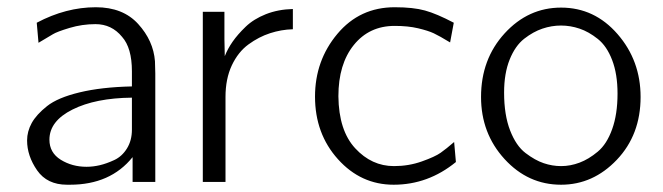

<svg xmlns="http://www.w3.org/2000/svg" viewBox="-20 -505 1840 533"><path d="M55.2 -115.2Q55.2 -140.1 68.1 -163.6Q81.1 -187 110.6 -210.4Q140.1 -233.9 200.7 -248.5Q261.2 -263.2 346.2 -265.1V-307.1Q346.2 -372.1 318.8 -402.8Q290 -438 245.1 -438Q208 -438 173.1 -427.5Q138.2 -417 126.7 -409.9Q115.2 -402.8 86.9 -386.2L82 -441.9Q163.1 -484.9 246.1 -484.9Q321.3 -484.9 363.5 -438.5Q405.8 -392.1 410.2 -335L411.1 -300.8V0H348.1V-68.8Q286.6 7.8 174.3 7.8Q173.8 7.8 172.9 7.8H166Q110.8 7.8 83 -32.2Q55.2 -72.3 55.2 -115.2ZM117.2 -117.2Q117.2 -81.1 148.7 -61.5Q180.2 -42 220.2 -42Q238.3 -42 257.1 -46.4Q275.9 -50.8 297.4 -60.8Q318.8 -70.8 332.5 -93Q346.2 -115.2 346.2 -145V-233.9Q245.1 -232.9 181.2 -200.9Q117.2 -168.9 117.2 -117.2Z M543 0V-472.2H603V-396L604 -349.1Q611.8 -369.1 625.7 -389.2Q639.6 -409.2 661.9 -430.7Q684.1 -452.1 718 -465.6Q752 -479 793 -480V-423.8Q760.7 -422.9 729.7 -412.8Q698.7 -402.8 669.9 -381.8Q641.1 -360.8 623.5 -323.5Q606 -286.1 606 -235.8V0Z M854.5 -236.8Q854.5 -336.9 916.5 -410.9Q978.5 -484.9 1075.7 -484.9Q1127.4 -484.9 1159.9 -475.8Q1192.4 -466.8 1239.7 -441.9L1229.5 -387.2Q1199.7 -405.3 1184.1 -412.6Q1168.5 -419.9 1140.6 -426.5Q1112.8 -433.1 1075.7 -433.1Q1004.9 -433.1 962.2 -380.1Q919.4 -327.1 919.4 -237.8Q920.4 -142.6 966.1 -93.3Q1011.7 -43.9 1073.7 -43.9Q1114.7 -43.9 1151.1 -56.9Q1187.5 -69.8 1203.1 -80.8Q1218.8 -91.8 1240.7 -110.8L1245.6 -55.2Q1168.5 7.8 1072.8 7.8Q981.9 7.8 918.2 -63Q854.5 -133.8 854.5 -236.8Z M1315.4 -235.8Q1315.4 -340.8 1380.9 -412.4Q1446.3 -483.9 1537.6 -483.9Q1630.4 -483.9 1694.3 -410.4Q1758.3 -336.9 1758.3 -235.8Q1758.3 -130.9 1692.4 -61.5Q1626.5 7.8 1537.6 7.8Q1445.8 7.8 1380.6 -63.5Q1315.4 -134.8 1315.4 -235.8ZM1379.4 -248Q1379.4 -186 1396 -143.1Q1412.6 -100.1 1439 -80.1Q1465.3 -60.1 1489.3 -52Q1513.2 -43.9 1537.6 -43.9Q1563.5 -43.9 1588.9 -53.5Q1614.3 -63 1639.4 -84Q1664.6 -105 1679.4 -146.5Q1694.3 -188 1694.3 -245.1Q1694.3 -299.3 1679.4 -338.1Q1664.6 -377 1639.4 -397Q1614.3 -417 1588.9 -425.5Q1563.5 -434.1 1537.4 -434.1Q1511.2 -434.1 1485.8 -425.5Q1460.4 -417 1435.3 -397.5Q1410.2 -377.9 1394.8 -339.6Q1379.4 -301.3 1379.4 -248Z"/></svg>

Font: CMU Bright
Style: Roman
Weight: 500
Version: Version 0.7.0